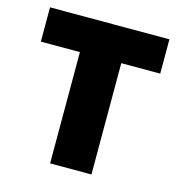

<svg xmlns="http://www.w3.org/2000/svg" viewBox="-97 -727 766 814"><g transform="rotate(15 285.5 -319.5)"><path d="M195 0V-603.5H376.5V0ZM23.5 -488.5V-639H547.5V-488.5Z"/></g></svg>

Font: Anek Bangla ExtraBold
Style: Regular
Weight: 800
Designer: Sulekha Rajkumar (Bangla), Yesha Goshar (Latin)
Foundry: Ek Type
Version: Version 1.003